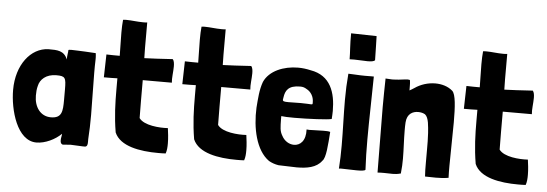

<svg xmlns="http://www.w3.org/2000/svg" viewBox="-48 -863 2901 1019"><g transform="rotate(5 1402.0 -354.0)"><path d="M171 2C218 2 271 -24 303 -56C303 -43 299 -36 299 -21C299 -10 302 -2 311 1C326 1 339 -2 354 -2C375 -2 398 1 419 1H431C443 -1 444 -13 444 -26C444 -30 444 -35 444 -40C447 -83 448 -126 448 -169C448 -244 445 -318 445 -393C445 -417 445 -440 446 -464V-474C446 -482 445 -490 444 -498C401 -501 369 -502 346 -503C341 -503 326 -504 314 -504C305 -504 298 -503 298 -502C298 -486 293 -472 294 -451C275 -497 240 -497 192 -497C98 -494 24 -399 24 -266C24 -159 68 2 171 2ZM236 -138C180 -138 147 -186 147 -246C147 -263 148 -282 153 -299C160 -332 191 -363 246 -363C294 -363 298 -355 298 -291C298 -276 298 -258 298 -236C298 -175 295 -138 236 -138Z M860 0C866 -16 867 -35 867 -54C867 -83 863 -113 860 -135C815 -132 732 -138 706 -175C705 -235 705 -305 705 -377H860C857 -400 863 -436 863 -464C863 -480 861 -494 854 -502C786 -498 744 -495 703 -494C703 -514 702 -533 702 -550V-684C695 -683 687 -683 680 -683C649 -683 618 -688 592 -688C585 -688 579 -688 573 -687C571 -668 570 -644 570 -618C570 -576 572 -531 572 -495C551 -495 528 -495 501 -496L498 -374C526 -374 549 -374 570 -375C570 -356 570 -338 570 -319C570 -243 572 -171 586 -88C616 -17 722 1 820 1C833 1 847 1 860 0Z M1278 0C1284 -16 1285 -35 1285 -54C1285 -83 1281 -113 1278 -135C1233 -132 1150 -138 1124 -175C1123 -235 1123 -305 1123 -377H1278C1275 -400 1281 -436 1281 -464C1281 -480 1279 -494 1272 -502C1204 -498 1162 -495 1121 -494C1121 -514 1120 -533 1120 -550V-684C1113 -683 1105 -683 1098 -683C1067 -683 1036 -688 1010 -688C1003 -688 997 -688 991 -687C989 -668 988 -644 988 -618C988 -576 990 -531 990 -495C969 -495 946 -495 919 -496L916 -374C944 -374 967 -374 988 -375C988 -356 988 -338 988 -319C988 -243 990 -171 1004 -88C1034 -17 1140 1 1238 1C1251 1 1265 1 1278 0Z M1462 10C1491 10 1525 13 1559 13C1612 13 1664 5 1692 -34C1711 -50 1715 -122 1720 -190C1711 -193 1698 -193 1683 -193C1659 -193 1630 -191 1609 -191C1603 -191 1598 -192 1594 -192C1597 -131 1567 -105 1534 -105C1509 -105 1483 -120 1469 -147C1454 -171 1455 -193 1454 -233V-251C1466 -249 1492 -248 1523 -248C1597 -248 1702 -253 1722 -259C1723 -273 1724 -288 1724 -302C1724 -399 1696 -489 1588 -507C1566 -512 1544 -515 1521 -515C1444 -515 1368 -484 1341 -423C1325 -379 1323 -333 1319 -284C1314 -176 1339 -58 1410 -8C1426 1 1443 7 1462 10ZM1551 -329C1522 -329 1501 -328 1486 -328C1461 -328 1455 -330 1455 -339C1455 -342 1456 -346 1457 -351C1462 -387 1477 -416 1540 -416C1555 -416 1564 -413 1575 -406C1599 -394 1614 -368 1614 -341C1614 -330 1616 -327 1606 -327C1598 -327 1582 -329 1551 -329Z M1789 -583C1820 -585 1857 -581 1885 -581C1904 -581 1919 -583 1924 -590C1924 -630 1921 -701 1921 -718L1785 -721C1784 -660 1789 -622 1789 -583ZM1783 0C1786 -1 1792 -1 1799 -1C1819 -1 1851 1 1878 1C1901 1 1919 0 1924 -6C1921 -59 1920 -113 1920 -167C1920 -278 1924 -392 1925 -500V-503H1908C1865 -502 1834 -504 1817 -505C1811 -505 1800 -506 1793 -506C1791 -506 1790 -506 1789 -506V-505C1785 -460 1783 -414 1783 -366C1783 -287 1787 -205 1787 -124C1787 -82 1786 -41 1783 0Z M1989 3C2002 2 2013 2 2023 2C2042 2 2056 3 2070 3C2082 3 2095 2 2113 -3V-7C2116 -32 2117 -57 2117 -82C2117 -132 2113 -182 2113 -233C2113 -247 2113 -261 2114 -275C2117 -323 2149 -336 2176 -336C2189 -336 2202 -333 2209 -329C2210 -328 2212 -328 2213 -327C2234 -311 2235 -263 2238 -230C2240 -202 2240 -170 2240 -137C2240 -116 2240 -94 2240 -73C2240 -45 2240 -19 2242 2C2264 2 2282 3 2300 3C2321 3 2342 2 2367 -2C2366 -21 2366 -43 2366 -66C2366 -137 2369 -224 2369 -298C2369 -380 2365 -447 2346 -464C2321 -486 2287 -495 2254 -495C2214 -495 2175 -482 2145 -461C2138 -456 2127 -450 2120 -446C2119 -465 2121 -476 2118 -499C2118 -502 2113 -503 2106 -503C2091 -503 2066 -498 2058 -498C2042 -497 2033 -496 2023 -496C2014 -496 2004 -497 1988 -498C1987 -446 1986 -396 1986 -346C1986 -227 1989 -113 1989 3Z M2778 0C2784 -16 2785 -35 2785 -54C2785 -83 2781 -113 2778 -135C2733 -132 2650 -138 2624 -175C2623 -235 2623 -305 2623 -377H2778C2775 -400 2781 -436 2781 -464C2781 -480 2779 -494 2772 -502C2704 -498 2662 -495 2621 -494C2621 -514 2620 -533 2620 -550V-684C2613 -683 2605 -683 2598 -683C2567 -683 2536 -688 2510 -688C2503 -688 2497 -688 2491 -687C2489 -668 2488 -644 2488 -618C2488 -576 2490 -531 2490 -495C2469 -495 2446 -495 2419 -496L2416 -374C2444 -374 2467 -374 2488 -375C2488 -356 2488 -338 2488 -319C2488 -243 2490 -171 2504 -88C2534 -17 2640 1 2738 1C2751 1 2765 1 2778 0Z"/></g></svg>

Font: HEYCLAY
Style: Regular
Weight: 400
Designer: Marcelo Magalhaes
Foundry: Marcelo Magalhães
Version: Version 1.300;hotconv 1.0.109;makeotfexe 2.5.65596